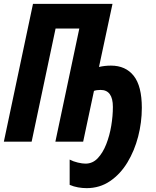

<svg xmlns="http://www.w3.org/2000/svg" viewBox="-23 -734 811 995"><path d="M426 241Q404 241 381.5 237Q359 233 338 224V93Q357 103 380.5 108.5Q404 114 420 114Q457 114 483.5 86Q510 58 527.5 13.5Q545 -31 553.5 -82Q562 -133 562 -180Q562 -268 498 -268Q478 -268 464 -263L408 0H264L388 -586H265L141 0H-3L148 -714H560L490 -387Q520 -394 552 -394Q628 -394 670 -341Q712 -288 712 -175Q712 -100 693 -26.5Q674 47 637.5 107.5Q601 168 547.5 204.5Q494 241 426 241Z"/></svg>

Font: Noto Sans ExtraCondensed ExtraBold
Style: Italic
Weight: 800
Width: 2
Italic angle: -12°
Designer: Monotype Design Team
Foundry: Monotype Imaging Inc.
Version: Version 2.013; ttfautohint (v1.8.4.7-5d5b)